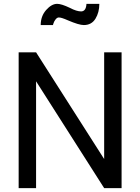

<svg xmlns="http://www.w3.org/2000/svg" viewBox="-20 -970 723 990"><path d="M76.2 0H166V-550.8L517.1 0H606.9V-700.2H517.1V-149.9L166 -700.2H76.2ZM189.9 -840.8Q189.9 -886.7 218 -918.5Q246.1 -950.2 274.9 -950.2Q296.9 -950.2 340.8 -929.2Q375 -911.1 398.9 -911.1Q423.8 -912.1 425.8 -950.2H492.2Q492.2 -906.2 472.2 -873.5Q452.1 -840.8 412.1 -840.8Q387.2 -840.8 330.1 -865.2Q295.9 -880.4 283.2 -879.9Q274.4 -879.9 266.6 -869.9Q258.8 -859.9 255.9 -850.1L252.9 -840.8Z"/></svg>

Font: Carme
Style: Regular
Weight: 400
Version: 1.000